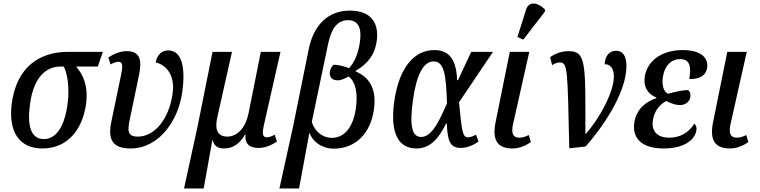

<svg xmlns="http://www.w3.org/2000/svg" viewBox="-20 -829 4292 1085"><path d="M219 10C365 10 446 -100 466 -239C480 -343 450 -407 410 -453H533L561 -536H364C203 -536 75 -450 47 -248C25 -89 86 10 219 10ZM228 -43C152 -43 133 -122 150 -243C172 -404 249 -453 322 -453H340C358 -421 376 -341 361 -236C344 -115 298 -43 228 -43Z M718 10C879 10 988 -148 1010 -309C1028 -437 1012 -544 931 -544C895 -544 867 -520 860 -476C911 -465 972 -413 955 -297C935 -158 855 -57 759 -57C697 -57 701 -94 714 -157L764 -397C782 -481 778 -540 696 -540C659 -540 622 -524 592 -504L605 -465C622 -474 637 -480 649 -480C675 -480 675 -456 663 -400L610 -145C587 -40 616 10 718 10Z M1020 236H1131L1180 -37H1182C1189 -5 1210 10 1247 10C1298 10 1338 -20 1365 -70H1367C1363 -16 1388 7 1442 7C1477 7 1512 -7 1545 -29L1532 -68C1517 -59 1500 -53 1488 -53C1464 -53 1460 -73 1472 -125L1565 -536H1454L1385 -191C1370 -113 1325 -57 1265 -57C1203 -57 1194 -106 1208 -166L1291 -536H1181L1096 -112Z M1559 236H1670L1728 -77H1730C1742 -38 1791 11 1866 11C1992 11 2075 -79 2093 -210C2111 -335 2061 -395 1989 -426V-428C2055 -467 2097 -515 2109 -598C2121 -686 2089 -769 1957 -769C1834 -769 1753 -688 1725 -553L1637 -118ZM1855 -50C1802 -50 1758 -87 1742 -140L1835 -585C1854 -671 1888 -715 1947 -715C2005 -715 2025 -669 2014 -593C2005 -526 1983 -477 1953 -444C1920 -456 1884 -464 1865 -463C1850 -450 1846 -433 1844 -422C1840 -391 1860 -374 1891 -375C1906 -375 1931 -386 1951 -397C1987 -368 2005 -308 1990 -210C1973 -104 1923 -50 1855 -50Z M2333 10C2417 10 2463 -55 2501 -131H2505C2509 -28 2525 7 2585 7C2624 7 2661 -13 2684 -29L2670 -68C2656 -60 2638 -53 2625 -53C2594 -53 2590 -85 2574 -251L2766 -536H2643L2568 -376H2563C2559 -510 2504 -546 2434 -546C2323 -546 2236 -451 2208 -257C2181 -65 2239 10 2333 10ZM2360 -55C2308 -55 2293 -118 2314 -266C2334 -410 2375 -482 2430 -482C2490 -482 2501 -408 2506 -244C2469 -164 2426 -55 2360 -55Z M2937 -605 3059 -763 3060 -775C3025 -812 2970 -828 2953 -775L2904 -620ZM2876 10C2917 10 2952 -7 2980 -26L2968 -66C2948 -56 2934 -51 2914 -51C2879 -51 2867 -75 2880 -131L2971 -536H2861L2780 -136C2760 -34 2794 10 2876 10Z M3089 -506 3100 -461C3118 -472 3130 -476 3144 -476C3189 -476 3187 -433 3197 9L3289 -1C3372 -93 3520 -297 3520 -455C3520 -517 3497 -542 3461 -542C3427 -542 3399 -517 3397 -466C3427 -467 3449 -444 3449 -396C3449 -312 3372 -164 3290 -72H3288C3288 -463 3295 -540 3194 -540C3158 -540 3121 -529 3089 -506Z M3729 10C3848 10 3906 -39 3915 -91C3919 -110 3912 -123 3904 -130C3869 -76 3820 -51 3762 -51C3686 -51 3660 -95 3670 -154C3681 -213 3718 -244 3745 -258C3776 -243 3801 -235 3822 -235C3852 -235 3877 -254 3881 -280C3884 -300 3878 -313 3869 -320C3839 -320 3797 -311 3756 -299C3732 -307 3717 -348 3727 -400C3737 -458 3773 -495 3824 -495C3880 -495 3887 -449 3875 -382C3945 -382 3969 -408 3976 -445C3984 -495 3951 -546 3837 -546C3729 -546 3640 -493 3624 -398C3614 -339 3640 -297 3689 -278L3688 -274C3632 -255 3578 -216 3565 -139C3550 -54 3601 10 3729 10Z M4105 10C4146 10 4181 -7 4209 -26L4197 -66C4177 -56 4163 -51 4143 -51C4108 -51 4096 -75 4109 -131L4200 -536H4090L4009 -136C3989 -34 4023 10 4105 10Z"/></svg>

Font: Noto Serif Condensed Medium
Style: Italic
Weight: 500
Width: 3
Italic angle: -12°
Designer: Monotype Design Team
Foundry: Monotype Imaging Inc.
Version: Version 2.013